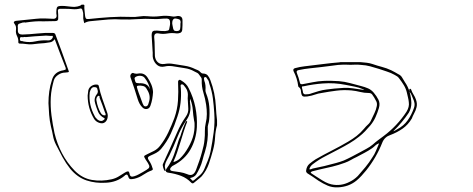

<svg xmlns="http://www.w3.org/2000/svg" viewBox="-20 -765 2040 828"><path d="M911 -305Q912 -290 913 -275Q914 -260 916 -246V-225Q909 -200 907.5 -172.5Q906 -145 899 -119Q891 -89 881 -59.5Q871 -30 850 -5Q843 2 834.5 8.5Q826 15 818 22Q811 29 805 23Q786 3 761 -6.5Q736 -16 708 -20Q688 -22 699 -39Q719 -66 730 -97Q741 -128 750 -159Q753 -168 758 -178Q758 -179 761.5 -189.5Q765 -200 769.5 -212.5Q774 -225 778.5 -234.5Q783 -244 784 -243Q788 -242 787 -239Q786 -236 785 -234Q780 -222 773 -200Q766 -178 758.5 -153.5Q751 -129 743.5 -107Q736 -85 730 -73Q730 -73 728 -66Q745 -71 755.5 -81Q766 -91 775 -103Q794 -129 806 -157.5Q818 -186 819 -218Q819 -225 819 -231.5Q819 -238 817 -245Q813 -268 811.5 -290Q810 -312 802 -334Q802 -335 800 -339Q799 -333 799 -328Q799 -323 800 -318Q806 -280 786 -250Q761 -214 745 -173.5Q729 -133 710 -94Q705 -84 699 -73.5Q693 -63 691 -51Q690 -46 693 -36Q696 -26 691 -28Q687 -30 684 -41.5Q681 -53 682 -56Q689 -73 696.5 -88.5Q704 -104 711 -120Q728 -157 743.5 -193.5Q759 -230 782 -263Q793 -279 792 -296.5Q791 -314 790 -332Q789 -341 790 -350Q791 -359 789 -368Q788 -373 786 -377.5Q784 -382 781 -386Q777 -391 773 -396.5Q769 -402 763 -401Q758 -400 759 -393.5Q760 -387 760 -382Q762 -351 758.5 -321Q755 -291 745 -262Q733 -224 716.5 -188.5Q700 -153 674 -122Q665 -112 654 -106Q643 -100 631 -95Q621 -91 618.5 -86.5Q616 -82 623 -72Q633 -57 637 -42Q639 -38 639 -35Q639 -32 634 -30Q615 -23 597.5 -11Q580 1 559 6Q549 8 542.5 7.5Q536 7 533 -4Q530 -13 525 -12Q520 -11 516 -6Q483 21 437 23Q392 26 353 13Q314 0 283 -37Q264 -61 249.5 -87.5Q235 -114 221 -142Q212 -160 208.5 -179.5Q205 -199 200 -218Q194 -244 192 -269.5Q190 -295 189 -320Q189 -346 192.5 -371Q196 -396 204 -420Q214 -456 254 -462Q259 -463 262 -464.5Q265 -466 263 -473Q251 -503 239.5 -533.5Q228 -564 216 -596Q207 -584 195.5 -582.5Q184 -581 172 -579Q159 -578 146 -577Q133 -576 119 -574Q106 -573 93 -575Q80 -577 66 -577Q59 -577 59 -583Q60 -597 53.5 -609.5Q47 -622 49 -637Q50 -644 48.5 -650.5Q47 -657 42 -663Q38 -668 40.5 -671Q43 -674 48 -675Q70 -677 92 -679.5Q114 -682 136 -684Q154 -686 172 -685.5Q190 -685 208 -684Q226 -683 224 -701Q223 -702 223 -704Q222 -730 227.5 -735.5Q233 -741 260 -739Q274 -738 287.5 -736Q301 -734 314 -737Q320 -739 324 -740Q328 -741 332 -745H341Q342 -744 342.5 -744Q343 -744 344 -742Q343 -731 344.5 -719.5Q346 -708 347 -696Q348 -689 350.5 -685.5Q353 -682 363 -683Q409 -688 454 -691Q499 -694 545 -692Q563 -691 581 -694Q599 -697 617 -695Q644 -692 671 -695.5Q698 -699 724 -694Q729 -693 735 -694Q741 -695 746 -696Q768 -697 767 -675Q767 -665 767 -656Q767 -647 766 -637Q765 -626 756.5 -623Q748 -620 740 -621Q721 -624 701.5 -620.5Q682 -617 663 -621Q644 -624 645 -604Q647 -584 647 -563.5Q647 -543 648 -523Q650 -506 660.5 -496.5Q671 -487 688 -489Q699 -491 709 -491Q719 -491 729 -489Q752 -485 776 -481.5Q800 -478 822 -467Q828 -465 834 -462Q840 -459 844 -454Q850 -448 854 -448Q869 -448 876 -439.5Q883 -431 887 -420Q908 -365 911 -305ZM725 -27Q741 -25 756.5 -22.5Q772 -20 787 -14Q814 -1 826 -34Q833 -53 839.5 -71.5Q846 -90 851 -109Q855 -123 858 -136.5Q861 -150 862 -164Q864 -181 863.5 -198.5Q863 -216 867 -233Q872 -253 872 -273Q872 -293 869 -313Q865 -340 857 -366Q849 -392 850 -420Q850 -427 848.5 -429Q847 -431 843 -437Q836 -448 831 -450.5Q826 -453 818 -457Q799 -468 777 -471Q755 -474 733 -478Q723 -480 712 -480.5Q701 -481 689 -478Q671 -474 658 -484.5Q645 -495 640 -513Q638 -521 638.5 -529.5Q639 -538 638 -546Q637 -563 636 -579.5Q635 -596 634 -612Q634 -626 639 -630Q644 -634 658 -633Q666 -632 674.5 -631.5Q683 -631 692 -631Q697 -632 703 -633Q709 -634 710 -641Q712 -649 713 -657Q714 -665 713 -673Q712 -685 698 -685Q684 -685 669.5 -683.5Q655 -682 641 -683Q607 -685 573 -682.5Q539 -680 504 -681Q476 -683 448.5 -681Q421 -679 394 -676Q381 -675 368 -673.5Q355 -672 343 -665Q343 -668 341 -674Q338 -685 339 -697Q340 -709 336 -720Q333 -731 325 -728Q309 -724 293.5 -725.5Q278 -727 262 -727H239Q228 -727 230 -716Q231 -709 231 -701.5Q231 -694 231 -686Q232 -674 218 -674Q205 -674 192.5 -673.5Q180 -673 167 -673Q148 -674 129.5 -672.5Q111 -671 91 -668Q89 -667 88 -668Q87 -669 82 -668Q77 -668 74 -666.5Q71 -665 66 -664Q54 -662 57 -645V-633Q57 -616 76 -616Q109 -617 141.5 -620.5Q174 -624 207 -623Q217 -623 219 -616Q233 -579 246.5 -542Q260 -505 273 -468Q278 -456 276.5 -454.5Q275 -453 261 -452Q245 -452 230.5 -442Q216 -432 212 -418Q207 -400 203.5 -382Q200 -364 199 -345Q197 -306 202 -267.5Q207 -229 215 -191Q226 -145 247.5 -104Q269 -63 302 -29Q335 4 376.5 11Q418 18 462 8Q479 4 492.5 -4.5Q506 -13 519 -21Q527 -26 532 -26Q537 -26 539 -14Q542 1 559 -5Q569 -8 578 -13Q587 -18 596 -23Q614 -33 620 -38.5Q626 -44 623 -52Q620 -60 608 -77Q601 -88 601.5 -91Q602 -94 615 -100Q630 -107 644.5 -114.5Q659 -122 670 -136Q691 -163 705.5 -193.5Q720 -224 732 -256Q745 -293 747.5 -331Q750 -369 748 -407Q748 -410 748 -413.5Q748 -417 751 -419Q754 -422 757 -420.5Q760 -419 763 -417Q773 -411 781 -403Q789 -395 794 -384Q814 -345 822.5 -302.5Q831 -260 829 -217Q826 -164 801.5 -120.5Q777 -77 727 -51Q724 -50 721 -47Q718 -44 715.5 -41Q713 -38 714 -33Q716 -29 719 -28.5Q722 -28 725 -27ZM738 -685Q731 -686 727 -681Q723 -676 723 -670Q722 -663 724 -655.5Q726 -648 727 -641Q729 -634 733 -632.5Q737 -631 742 -631Q756 -631 757 -642Q758 -647 758 -651Q758 -655 758 -658Q758 -666 759 -668Q759 -679 752.5 -681.5Q746 -684 738 -685ZM205 -599Q209 -605 208 -608Q207 -611 204.5 -610.5Q202 -610 200 -610Q193 -610 185.5 -611Q178 -612 171 -611Q151 -610 131 -608.5Q111 -607 91 -605Q89 -605 87 -605.5Q85 -606 83 -605Q78 -604 72 -605Q66 -606 66 -596Q66 -588 72 -588Q78 -588 82 -586Q108 -581 132.5 -586.5Q157 -592 182 -591Q188 -590 194.5 -591.5Q201 -593 205 -599ZM640 -368Q639 -352 636.5 -338Q634 -324 629 -310Q625 -297 613.5 -295Q602 -293 593 -303Q581 -315 574 -337Q567 -360 559.5 -383Q552 -406 544 -428Q539 -439 546 -447Q550 -451 553.5 -450.5Q557 -450 561 -448Q566 -447 569.5 -447Q573 -447 577 -448Q602 -452 616 -431Q626 -416 632.5 -400.5Q639 -385 640 -368ZM627 -379Q623 -405 604 -429Q598 -437 586.5 -438Q575 -439 566 -434Q559 -430 560.5 -425Q562 -420 563 -415Q565 -408 570 -407Q575 -406 580 -406Q596 -407 608.5 -401.5Q621 -396 627 -379ZM888 -112Q896 -153 901.5 -194.5Q907 -236 904 -278Q902 -310 898 -341Q894 -372 883 -403Q882 -408 880.5 -413.5Q879 -419 875 -423Q873 -426 870.5 -430Q868 -434 863 -432Q859 -431 859.5 -426Q860 -421 861 -417Q865 -407 866 -396.5Q867 -386 866 -375Q866 -370 869 -362Q880 -335 882.5 -306Q885 -277 882 -248Q881 -238 878 -229Q875 -220 876 -209Q879 -159 864 -111Q858 -93 853.5 -75Q849 -57 841 -40Q834 -25 826.5 -13Q819 -1 799 3Q804 7 807.5 12Q811 17 818 11Q830 1 842 -9.5Q854 -20 861 -36Q869 -55 876.5 -73.5Q884 -92 888 -112ZM358 -353Q359 -359 359.5 -365Q360 -371 361 -376Q364 -388 375.5 -395Q387 -402 400 -400Q405 -399 406 -394Q412 -365 422 -337Q432 -309 442 -280Q447 -267 443 -253.5Q439 -240 428 -235Q419 -231 406 -236Q393 -241 386 -252Q358 -298 358 -353ZM585 -396Q573 -396 571 -393.5Q569 -391 573 -380Q578 -364 584 -349Q590 -334 595 -319Q597 -314 599.5 -310Q602 -306 609 -306Q615 -307 617.5 -311.5Q620 -316 621 -321Q631 -348 618 -372Q611 -386 605 -390.5Q599 -395 585 -396ZM402 -372Q401 -377 399.5 -382.5Q398 -388 391 -389Q376 -392 370 -376Q369 -374 368.5 -371.5Q368 -369 367 -367Q364 -339 369.5 -314Q375 -289 388 -265Q390 -260 394 -256Q398 -252 402 -248Q417 -238 429 -249Q434 -254 429 -256Q410 -266 403 -283Q396 -300 391 -317Q383 -340 397 -358Q402 -363 402 -372ZM435 -268Q436 -272 435 -275Q434 -278 432 -282Q427 -297 421.5 -312Q416 -327 410 -342Q409 -345 409.5 -348Q410 -351 405 -352Q402 -352 400.5 -349Q399 -346 397 -344Q396 -341 395.5 -338Q395 -335 396 -331Q401 -301 415 -277Q423 -265 435 -268Z M1535 -497Q1548 -496 1561 -494.5Q1574 -493 1586 -489Q1606 -482 1627 -476.5Q1648 -471 1667 -462Q1683 -454 1698 -445Q1709 -440 1714.5 -430Q1720 -420 1726 -411Q1740 -391 1746.5 -368Q1753 -345 1754 -321Q1754 -298 1743 -279Q1715 -237 1676 -199Q1681 -200 1684.5 -202.5Q1688 -205 1692 -207Q1721 -222 1738 -246Q1755 -270 1765 -299Q1769 -310 1767.5 -320Q1766 -330 1761 -340Q1758 -348 1755 -355Q1752 -362 1747 -368Q1745 -371 1745 -377Q1745 -381 1748 -382Q1751 -383 1753 -379Q1757 -367 1763.5 -357Q1770 -347 1774 -335Q1780 -318 1776.5 -303Q1773 -288 1765 -274Q1762 -269 1760 -264Q1758 -259 1756 -254Q1740 -227 1716.5 -210.5Q1693 -194 1664 -183Q1639 -175 1629 -151Q1603 -85 1559 -30Q1549 -18 1539 -7Q1529 4 1517 14Q1484 41 1437 43Q1413 44 1393 35.5Q1373 27 1353 14Q1341 6 1329 -2.5Q1317 -11 1305 -18Q1300 -22 1300 -28Q1302 -48 1314.5 -58.5Q1327 -69 1341 -78Q1376 -98 1411.5 -116Q1447 -134 1481 -154Q1500 -165 1517.5 -178.5Q1535 -192 1550 -210Q1558 -220 1567 -228Q1576 -236 1581 -248Q1588 -263 1595 -277.5Q1602 -292 1605 -308Q1607 -319 1603 -327.5Q1599 -336 1594 -344Q1590 -351 1585 -357.5Q1580 -364 1570 -364Q1551 -364 1533 -368.5Q1515 -373 1496 -375Q1463 -378 1431 -374Q1399 -370 1367 -364Q1352 -362 1338 -357Q1324 -352 1310 -350Q1308 -349 1305 -349Q1290 -347 1285 -350.5Q1280 -354 1278 -370Q1278 -375 1276 -380.5Q1274 -386 1269 -389Q1266 -391 1266 -394Q1262 -427 1246 -458Q1242 -468 1252 -471Q1263 -474 1273 -476Q1283 -478 1293 -479Q1313 -481 1334 -484Q1355 -487 1375 -489Q1392 -491 1409 -493Q1426 -495 1442 -496Q1444 -496 1445.5 -496.5Q1447 -497 1448 -497ZM1314 -35Q1319 -34 1322 -35.5Q1325 -37 1328 -38Q1354 -43 1379 -49Q1404 -55 1429 -62Q1437 -64 1446 -67Q1455 -70 1463 -73Q1481 -81 1498 -90Q1515 -99 1532 -108Q1546 -116 1560.5 -123.5Q1575 -131 1588 -142Q1599 -152 1610.5 -160.5Q1622 -169 1634 -178Q1693 -222 1733 -283Q1746 -304 1743 -324Q1742 -335 1739.5 -344.5Q1737 -354 1735 -364Q1731 -382 1722 -397Q1713 -412 1702 -426Q1698 -432 1693 -435.5Q1688 -439 1682 -442Q1666 -451 1648.5 -456.5Q1631 -462 1614 -468Q1595 -474 1576.5 -479Q1558 -484 1538 -485Q1522 -487 1507 -486Q1492 -485 1476 -486Q1466 -486 1457 -486Q1448 -486 1438 -485Q1421 -483 1403 -480.5Q1385 -478 1367 -476Q1342 -473 1317.5 -470.5Q1293 -468 1269 -463Q1255 -461 1261 -448Q1268 -431 1273 -410Q1274 -400 1285 -402Q1307 -406 1329.5 -410.5Q1352 -415 1374 -416Q1391 -417 1408 -416.5Q1425 -416 1442 -415Q1466 -413 1490 -406.5Q1514 -400 1537 -394Q1553 -390 1567 -384Q1581 -378 1592 -365Q1604 -351 1612 -335Q1620 -319 1614 -299Q1608 -279 1599.5 -260Q1591 -241 1577 -224Q1566 -211 1554.5 -199Q1543 -187 1529 -176Q1509 -160 1487 -147Q1465 -134 1442 -122Q1414 -107 1384.5 -92Q1355 -77 1329 -57Q1317 -48 1314 -35ZM1551 -377Q1549 -379 1548 -379Q1547 -379 1546 -380Q1528 -388 1509 -391.5Q1490 -395 1471 -399Q1446 -404 1421.5 -405.5Q1397 -407 1372 -405Q1331 -402 1290 -393Q1288 -393 1284.5 -392.5Q1281 -392 1282 -387Q1284 -381 1285 -375.5Q1286 -370 1287 -365Q1290 -358 1297 -358Q1304 -358 1311 -359Q1318 -360 1325 -363Q1332 -365 1339.5 -367.5Q1347 -370 1354 -372Q1371 -377 1388 -379Q1405 -381 1422 -383Q1442 -385 1462 -386Q1482 -387 1502 -384Q1514 -382 1526 -380.5Q1538 -379 1551 -377ZM1615 -147Q1605 -144 1598.5 -137.5Q1592 -131 1585 -126Q1569 -115 1552 -106Q1535 -97 1518 -88Q1505 -82 1493 -75Q1481 -68 1467 -63Q1440 -53 1413 -46.5Q1386 -40 1358 -34Q1350 -32 1342 -30Q1334 -28 1326 -26Q1325 -25 1322.5 -24Q1320 -23 1320 -21Q1320 -19 1325 -16Q1334 -10 1342.5 -4.5Q1351 1 1359 6Q1371 14 1383.5 20.5Q1396 27 1409 30Q1450 39 1488 19Q1507 10 1523 -6Q1540 -25 1556 -44.5Q1572 -64 1585 -85Q1595 -99 1601.5 -115Q1608 -131 1615 -147Z"/></svg>

Font: Rock 3D
Style: Regular
Weight: 400
Version: Version 1.000